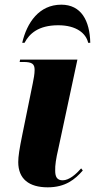

<svg xmlns="http://www.w3.org/2000/svg" viewBox="-20 -791 406 821"><path d="M75 -608H85C105 -646 143 -683 229 -683C307 -683 348 -648 357 -608H366C364 -703 327 -771 242 -771C147 -771 95 -694 75 -608ZM184 10C260 10 301 -24 334 -62L327 -71C306 -47 276 -20 248 -20C224 -20 216 -35 216 -61C215 -83 220 -115 229 -153L311 -536H66L64 -526H80C118 -526 128 -517 128 -492C128 -474 124 -454 120 -434L75 -213C63 -154 58 -122 58 -98C58 -26 104 10 184 10Z"/></svg>

Font: Noto Serif Display SemiCondensed ExtraBold
Style: Italic
Weight: 800
Width: 4
Italic angle: -12°
Designer: Monotype Design Team
Foundry: Monotype Imaging Inc.
Version: Version 2.009